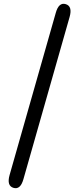

<svg xmlns="http://www.w3.org/2000/svg" viewBox="-20 -821 430 1023"><path d="M52 180Q15 169 31 112L277 -752Q293 -810 330 -799Q367 -788 351 -731L105 133Q89 191 52 180Z"/></svg>

Font: Resource Han Rounded TW Medium
Style: Regular
Weight: 500
Designer: Cyano Hao (round all glyphs); Ryoko NISHIZUKA 西塚涼子 (kana, bopomofo & ideographs); Paul D. Hunt (Latin, Greek & Cyrillic)
Foundry: Cyano Hao
Version: 0.990